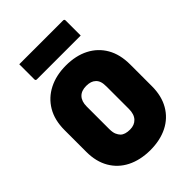

<svg xmlns="http://www.w3.org/2000/svg" viewBox="-269 -1048 1187 1187"><g transform="rotate(-45 325.0 -454.5)"><path d="M326 -720Q413 -720 477 -687Q541 -654 576.5 -592.5Q612 -531 612 -443V-253Q612 -168 576.5 -106.5Q541 -45 476.5 -12.5Q412 20 324 20Q237 19 173 -13.5Q109 -46 73.5 -107Q38 -168 38 -253V-443Q38 -531 74.5 -592.5Q111 -654 176 -687Q241 -720 326 -720ZM238 -254Q238 -223 245.5 -206Q253 -189 263 -179Q283 -159 327 -159Q366 -159 389 -183.5Q412 -208 412 -254V-450Q412 -477 406.5 -493.5Q401 -510 389 -521Q368 -542 326 -542Q283 -542 260.5 -518Q238 -494 238 -450ZM128 -929H511Q522 -929 522 -918V-786H139Q128 -786 128 -797Z"/></g></svg>

Font: Recursive Sn Lnr St Blk
Style: Regular
Weight: 900
Version: Version 1.079;hotconv 1.0.112;makeotfexe 2.5.65598; ttfautoh